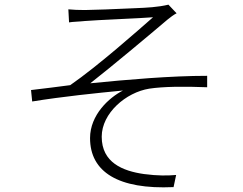

<svg xmlns="http://www.w3.org/2000/svg" viewBox="-20 -774 1040 823"><path d="M276 -678C292 -681 318 -681 345 -684C390 -688 591 -696 636 -700C572 -644 401 -492 281 -409C232 -402 169 -395 113 -388L118 -339C247 -360 393 -375 507 -386C448 -356 366 -282 366 -182C366 -37 487 39 724 28L735 -24C699 -21 657 -20 597 -28C506 -41 416 -77 416 -188C416 -289 520 -378 620 -394C680 -403 768 -404 868 -400V-449C713 -449 527 -433 367 -417C453 -484 624 -627 698 -690C709 -699 726 -712 737 -717L702 -754C656 -743 609 -741 562 -739C478 -735 373 -731 344 -731C317 -731 293 -732 273 -734Z"/></svg>

Font: Spoqa Han Sans Neo Light
Style: Regular
Weight: 300
Designer: [Spoqa Han Sans Neo] Dong-huui Kim ___ Younghwa Kang ___ Yujin Lee ___ [Noto Sans] Ryoko NISHIZUKA ____ (kana & ideograp
Foundry: Spoqa (http://www.spoqa-han-sans.com)
Version: Version 1.100;hotconv 1.0.109;makeotfexe 2.5.65596